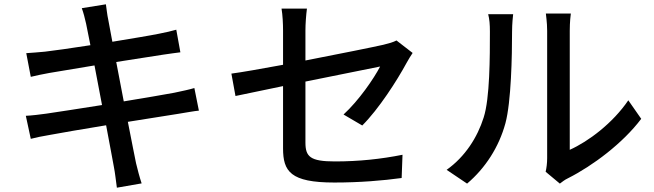

<svg xmlns="http://www.w3.org/2000/svg" viewBox="-20 -820 3040 892"><path d="M883 -411C860 -404 827 -397 789 -389C741 -380 652 -365 555 -349L520 -532C610 -546 694 -559 738 -566C766 -570 800 -575 818 -577L799 -682C779 -676 748 -669 717 -663C678 -655 593 -641 502 -626C492 -678 485 -716 483 -728C478 -750 475 -781 472 -800L360 -782C368 -760 374 -737 380 -710C383 -696 390 -660 400 -610C309 -596 226 -584 189 -580C158 -577 130 -575 102 -573L123 -463C149 -469 175 -475 209 -481C244 -487 327 -501 419 -516L454 -332C346 -315 244 -299 195 -292C167 -288 125 -283 100 -282L123 -175C145 -181 175 -187 216 -194C263 -203 364 -220 473 -238C490 -145 505 -70 509 -45C515 -15 518 17 523 52L638 32C628 2 619 -33 612 -62C606 -89 592 -164 574 -254C667 -269 755 -283 807 -291C845 -297 881 -304 904 -306Z M1663 -237C1740 -314 1824 -445 1869 -528C1877 -543 1889 -562 1897 -574L1822 -632C1807 -624 1786 -618 1761 -612C1718 -602 1558 -570 1399 -539V-678C1399 -709 1402 -750 1406 -780H1288C1293 -750 1295 -710 1295 -678V-519C1192 -500 1101 -484 1055 -478L1074 -374C1115 -383 1200 -400 1295 -420V-131C1295 -24 1329 28 1533 28C1651 28 1759 19 1846 7L1850 -101C1750 -81 1647 -70 1536 -70C1421 -70 1399 -92 1399 -158V-441C1561 -474 1723 -506 1746 -511C1717 -455 1647 -353 1576 -288Z M2150 33C2235 -39 2298 -137 2328 -247C2355 -347 2359 -560 2359 -674C2359 -709 2363 -746 2364 -754H2248C2254 -731 2256 -707 2256 -673C2256 -558 2256 -363 2227 -274C2198 -182 2141 -92 2055 -31ZM2581 33C2592 25 2602 16 2619 8C2734 -50 2874 -155 2959 -268L2899 -354C2827 -248 2714 -163 2627 -124V-677C2627 -718 2631 -751 2632 -757H2516C2516 -751 2522 -718 2522 -677V-85C2522 -62 2519 -39 2515 -22Z"/></svg>

Font: Genne Gothic Medium
Style: Regular
Weight: 500
Designer: Ryoko NISHIZUKA (kana & ideographs); Paul D. Hunt (Latin, Greek & Cyrillic); Wenlong ZHANG (bopomofo); Sandoll Communica
Foundry: Adobe Systems Incorporated
Version: Version 1.004;PS 1.004;hotconv 16.6.51;makeotf.lib2.5.65220